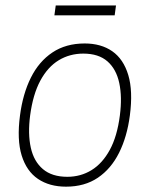

<svg xmlns="http://www.w3.org/2000/svg" viewBox="-20 -690 562 720"><path d="M227.5 10Q165.5 10 122.5 -19Q79.5 -48 61.2 -107.2Q43 -166.5 55 -257Q65.5 -338 95.8 -398.8Q126 -459.5 176.5 -493.2Q227 -527 297.5 -527Q359 -527 401 -497.8Q443 -468.5 461 -408.8Q479 -349 467 -257Q456.5 -177 426.5 -117Q396.5 -57 347 -23.5Q297.5 10 227.5 10ZM232.5 -27Q282.5 -27 323.2 -52Q364 -77 391.8 -128Q419.5 -179 429.5 -257Q438.5 -326.5 427.2 -378.8Q416 -431 382.8 -460Q349.5 -489 292.5 -489Q241.5 -489 200.2 -464Q159 -439 131.2 -387.5Q103.5 -336 93 -257Q84 -188 95.5 -136.2Q107 -84.5 141 -55.8Q175 -27 232.5 -27ZM184 -632.5 189 -669.5H415L410 -632.5Z"/></svg>

Font: Public Sans Thin Thin
Style: Italic
Weight: 250
Italic angle: -8°
Version: Version 2.001